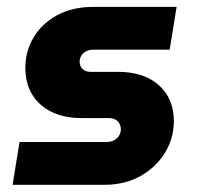

<svg xmlns="http://www.w3.org/2000/svg" viewBox="-20 -533 570 553"><path d="M16.3 -0.7 36.3 -124H286Q299 -124 308.2 -128.7Q317.3 -133.3 322.7 -141.8Q328 -150.3 328 -160.3Q328 -175 318.7 -184Q309.3 -193 292.3 -193H213Q166.7 -193 130.5 -209.8Q94.3 -226.7 73.7 -259.2Q53 -291.7 53 -338.3Q53 -385 76.5 -424.8Q100 -464.7 144.3 -489Q188.7 -513.3 250 -513.3H488.7L468.7 -390H249Q237 -390 228.2 -385.3Q219.3 -380.7 214.7 -373.5Q210 -366.3 209.3 -356.7Q209.3 -342.3 217.7 -334.2Q226 -326 242 -326H320.3Q371 -326 406.7 -308.2Q442.3 -290.3 461.5 -258.8Q480.7 -227.3 480.7 -184.7Q480.7 -134.3 454.8 -92.5Q429 -50.7 384 -25.7Q339 -0.7 281 -0.7Z"/></svg>

Font: MuseoModerno Thin
Style: Italic
Weight: 100
Italic angle: -9°
Designer: Pablo Cosgaya, Héctor Gatti, Marcela Romero, and the Authors of The MuseoModerno Project.
Foundry: Omnibus-Type Team
Version: Version 1.003